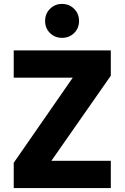

<svg xmlns="http://www.w3.org/2000/svg" viewBox="-20 -959 635 979"><path d="M545 -573 242 -139H545V0H50V-129L351 -563H50V-702H545ZM296 -766Q260 -766 235 -790.5Q210 -815 210 -852Q210 -889 235 -914Q260 -939 296 -939Q333 -939 358 -914Q383 -889 383 -852Q383 -815 358 -790.5Q333 -766 296 -766Z"/></svg>

Font: Parkinsans
Style: Bold
Weight: 700
Designer: Red Stone, Indian Type Foundry
Foundry: Indian Type Foundry
Version: Version 1.000